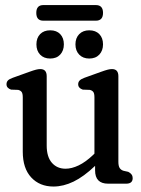

<svg xmlns="http://www.w3.org/2000/svg" viewBox="-20 -706 541 738"><path d="M67.5 -123V-331.5Q67.5 -346 63.5 -352Q59.5 -358 50 -360.5L22.5 -361.5Q5 -367.5 5 -382Q5 -390.5 10 -396.2Q15 -402 29 -407L93 -430Q109.5 -436 118.5 -438.2Q127.5 -440.5 135 -440.5Q159.5 -440.5 159.5 -413V-146.5Q159.5 -103 179.5 -80.2Q199.5 -57.5 232 -57.5Q255.5 -57.5 282.2 -70.2Q309 -83 338 -110.5L343 -115.5V-331.5Q343 -346 339 -352Q335 -358 325.5 -360.5L298 -361.5Q280.5 -367.5 280.5 -382Q280.5 -390.5 285.8 -396.2Q291 -402 304.5 -407L368.5 -430Q385 -436 394 -438.2Q403 -440.5 410.5 -440.5Q435 -440.5 435 -413V-84.5Q435 -68 440 -60.2Q445 -52.5 455 -49.5L473 -45.5Q490 -37 490 -21.5Q490 0 465 0H395.5Q345.5 0 345.5 -51V-68.5Q302 -27 262.8 -8Q223.5 11 185.5 11Q132.5 11 100 -24Q67.5 -59 67.5 -123ZM173 -481Q148.5 -481 134.2 -496Q120 -511 120 -535.5Q120 -560 134.2 -574.8Q148.5 -589.5 173 -589.5Q197.5 -589.5 211.5 -574.8Q225.5 -560 225.5 -535.5Q225.5 -511.5 211.5 -496.2Q197.5 -481 173 -481ZM323 -481Q299 -481 284.5 -496Q270 -511 270 -535.5Q270 -560 284.5 -574.8Q299 -589.5 323 -589.5Q347.5 -589.5 361.8 -574.8Q376 -560 376 -535.5Q376 -511.5 361.8 -496.2Q347.5 -481 323 -481ZM119.5 -656.5Q119.5 -686.5 146.5 -686.5H348.5Q376 -686.5 376 -656.5Q376 -626.5 348.5 -626.5H146.5Q119.5 -626.5 119.5 -656.5Z"/></svg>

Font: Fraunces 144pt S100
Style: Regular
Weight: 400
Version: Version 1.000; ttfautohint (v1.8.3)